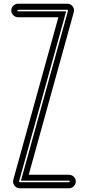

<svg xmlns="http://www.w3.org/2000/svg" viewBox="-20 -817 470 1036"><path d="M352 199H87Q69 199 58 184.5Q47 170 52 152L295 -724H78Q63 -724 52 -734.5Q41 -745 41 -760.5Q41 -776 52 -786.5Q63 -797 78 -797H343Q361 -797 372 -782.5Q383 -768 378 -751L135 126H352Q367 126 378 136.5Q389 147 389 162Q389 177 378 188Q367 199 352 199ZM78 -764Q74 -764 74 -760Q74 -756 78 -756H337L83 161Q83 163 84 164.5Q85 166 87 166H352Q356 166 356 162Q356 158 352 158H93L347 -759Q347 -761 346 -762.5Q345 -764 343 -764Z"/></svg>

Font: Soda Fountain
Style: Inline
Weight: 400
Version: Version 1.0